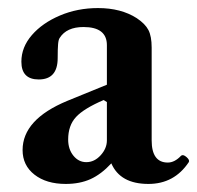

<svg xmlns="http://www.w3.org/2000/svg" viewBox="-20 -445 489 476"><path d="M143 11Q95 11 65.5 -12Q36 -35 36 -73Q36 -149 147 -195L245 -235V-333Q245 -378 187 -378Q145 -378 128 -351Q125 -347 124 -335.5Q123 -324 123 -301Q123 -248 76 -248Q33 -248 33 -292Q33 -328 59 -358Q85 -388 128.5 -406.5Q172 -425 223 -425Q280 -425 319 -400Q340 -386 348 -370.5Q356 -355 356 -327V-97Q356 -42 396 -42Q413 -42 429 -59Q434 -63 442.5 -55.5Q451 -48 448 -43Q412 11 348 11Q278 11 256 -40Q231 -13 204.5 -1Q178 11 143 11ZM194 -43Q214 -43 229.5 -60Q245 -77 245 -97V-192L237 -197Q188 -176 168.5 -155Q149 -134 149 -99Q149 -75 162 -59Q175 -43 194 -43Z"/></svg>

Font: Junicode SmExp
Style: Bold
Weight: 700
Width: 6
Designer: Peter S. Baker
Version: Version 2.205; ttfautohint (v1.8.4)